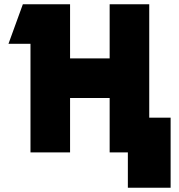

<svg xmlns="http://www.w3.org/2000/svg" viewBox="-20 -720 846 907"><path d="M20 -513 88 -700H311V-444H498V-700H685V-164H786V167H584V0H498V-257H311V0H124V-513Z"/></svg>

Font: Clickuper
Style: Bold
Weight: 700
Designer: Denis Ignatov
Foundry: Denis Ignatov
Version: Version 1.10 April 16, 2021